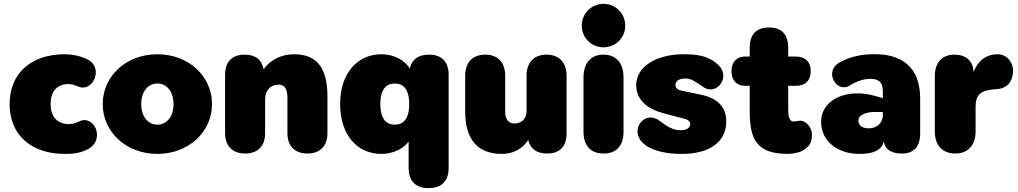

<svg xmlns="http://www.w3.org/2000/svg" viewBox="-20 -788 5292 998"><path d="M316 12C352 12 388 11 432 -10C533 -59 470 -195 392 -157C374 -148 356 -143 339 -143C278 -143 243 -181 243 -247C243 -313 276 -351 337 -351C354 -351 372 -344 387 -338C463 -306 523 -436 433 -480C394 -499 352 -506 316 -506C143 -506 30 -408 30 -247C30 -86 143 12 316 12Z M798 12C959 12 1082 -101 1082 -247C1082 -393 959 -506 798 -506C637 -506 514 -393 514 -247C514 -101 637 12 798 12ZM798 -140C750 -140 714 -181 714 -247C714 -313 750 -354 798 -354C846 -354 882 -313 882 -247C882 -181 846 -140 798 -140Z M1254 10C1322 10 1358 -31 1358 -95V-272C1358 -318 1386 -348 1428 -348C1457 -348 1474 -330 1474 -279V-95C1474 -31 1511 10 1578 10C1645 10 1682 -31 1682 -95V-287C1682 -436 1626 -506 1509 -506C1442 -506 1385 -477 1350 -428C1341 -478 1307 -504 1252 -504C1186 -504 1150 -467 1150 -399V-95C1150 -31 1187 10 1254 10Z M2208 190C2275 190 2312 153 2312 85V-399C2312 -467 2276 -504 2210 -504C2154 -504 2120 -479 2110 -431C2085 -476 2027 -506 1963 -506C1838 -506 1748 -408 1748 -247C1748 -86 1837 12 1963 12C2022 12 2076 -14 2104 -52V85C2104 153 2141 190 2208 190ZM2032 -140C1989 -140 1957 -168 1957 -247C1957 -326 1989 -354 2032 -354C2075 -354 2107 -326 2107 -247C2107 -168 2075 -140 2032 -140Z M2588 12C2649 12 2694 -14 2726 -60C2736 -14 2770 10 2824 10C2890 10 2925 -27 2925 -95V-394C2925 -462 2888 -504 2821 -504C2754 -504 2717 -462 2717 -394V-207C2717 -171 2690 -146 2653 -146C2621 -146 2606 -171 2606 -207V-394C2606 -462 2569 -504 2502 -504C2435 -504 2398 -462 2398 -394V-207C2398 -63 2464 12 2588 12Z M3117 10C3185 10 3221 -31 3221 -104V-386C3221 -459 3184 -504 3117 -504C3050 -504 3013 -459 3013 -386V-104C3013 -31 3050 10 3117 10ZM3117 -542C3180 -542 3230 -592 3230 -654C3230 -718 3180 -768 3117 -768C3054 -768 3004 -718 3004 -654C3004 -592 3054 -542 3117 -542Z M3525 12C3666 12 3755 -49 3755 -156C3755 -234 3708 -278 3623 -296L3517 -318C3500 -322 3491 -334 3491 -348C3491 -363 3505 -380 3543 -380C3578 -380 3599 -359 3638 -334C3706 -291 3779 -387 3715 -449C3665 -498 3605 -506 3533 -506C3396 -506 3287 -445 3287 -345C3287 -267 3347 -221 3430 -199L3540 -170C3556 -166 3568 -157 3568 -143C3568 -128 3555 -111 3518 -111C3479 -111 3451 -128 3404 -163C3329 -216 3247 -110 3326 -41C3373 0 3451 12 3525 12Z M4077 12C4088 12 4124 8 4144 -1C4187 -21 4203 -50 4200 -94C4198 -128 4166 -166 4132 -160L4110 -157C4084 -152 4077 -181 4077 -221V-342H4116C4166 -342 4194 -369 4194 -418C4194 -467 4166 -494 4116 -494H4077V-540C4077 -608 4044 -645 3977 -645C3910 -645 3877 -608 3877 -540V-494H3850C3812 -494 3782 -467 3782 -418C3782 -369 3812 -342 3850 -342H3877V-207C3877 -59 3917 12 4077 12Z M4448 12C4514 12 4560 -3 4574 -52C4583 -2 4626 10 4669 10C4731 10 4763 -27 4763 -95V-276C4763 -434 4673 -513 4506 -506C4471 -505 4404 -498 4343 -463C4261 -416 4328 -302 4396 -343C4444 -372 4476 -378 4506 -378C4561 -378 4569 -346 4569 -308V-278L4530 -289C4386 -331 4248 -274 4248 -154C4248 -58 4329 12 4448 12ZM4442 -162C4442 -189 4477 -206 4529 -206H4569V-190C4569 -148 4536 -121 4497 -121C4458 -121 4442 -138 4442 -162Z M4946 10C5014 10 5051 -36 5051 -104V-235C5051 -292 5076 -317 5140 -323L5164 -325C5230 -331 5246 -383 5246 -421C5246 -456 5220 -506 5165 -506C5105 -506 5061 -470 5041 -414C5037 -472 5001 -504 4941 -504C4875 -504 4839 -460 4839 -392V-104C4839 -36 4876 10 4946 10Z"/></svg>

Font: SN Pro Black
Style: Regular
Weight: 900
Designer: Tobias Whetton
Foundry: Supernotes
Version: Version 1.001;Glyphs 3.2 (3249)